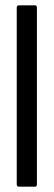

<svg xmlns="http://www.w3.org/2000/svg" viewBox="-20 -703 203 723"><path d="M51 0Q43 0 43 -10V-673Q43 -683 51 -683H112Q119 -683 119 -673V-10Q119 0 112 0Z"/></svg>

Font: Sofia Sans Extra Condensed Medium
Style: Regular
Weight: 500
Version: Version 4.100